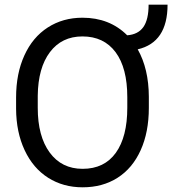

<svg xmlns="http://www.w3.org/2000/svg" viewBox="-20 -797 742 827"><path d="M528.3 -378.4Q528.3 -504.4 477.8 -572.3Q427.2 -640.1 335 -640.1Q246.1 -640.1 195.1 -572.5Q144 -504.9 142.6 -384.8V-332.5Q142.6 -210 194.1 -139.9Q245.6 -69.8 335.9 -69.8Q429.2 -69.8 478.8 -138.7Q528.3 -207.5 528.3 -333ZM621.1 -332.5Q621.1 -228 585.9 -150.1Q550.8 -72.3 486.3 -31.2Q421.9 9.8 335.9 9.8Q252.4 9.8 187.5 -31.2Q122.6 -72.3 86.2 -149.9Q49.8 -227.5 49.3 -328.6V-377.4Q49.3 -480 85 -558.3Q120.6 -636.7 185.8 -678.7Q251 -720.7 335 -720.7Q452.1 -720.7 527.8 -645Q574.7 -648.4 597.4 -680.4Q620.1 -712.4 620.1 -776.9H701.7Q701.7 -614.3 573.2 -584.5Q620.6 -500.5 621.1 -380.4Z"/></svg>

Font: MAUL
Style: Regular
Weight: 400
Designer: MAUL
Version: Version 1.0; 2020; ttfautohint (v1.8.3)